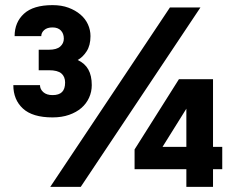

<svg xmlns="http://www.w3.org/2000/svg" viewBox="-20 -729 920 749"><path d="M185 -271Q107 -271 69.5 -305.5Q32 -340 32 -397H136Q136 -381 149 -369.5Q162 -358 185 -358Q210 -358 222 -370Q234 -382 234 -407Q234 -429.9 219.5 -442.4Q205 -455 171 -455H131V-535H171Q201 -535 215 -547.5Q229 -560 229 -578Q229 -598.1 217.4 -610.1Q205.9 -622 184.9 -622Q164 -622 152.5 -611.8Q141 -601.6 141 -588H37Q37 -642 73.5 -675.5Q110 -709 185 -709Q220 -709 247 -699Q274 -689 293.5 -672.5Q313 -656 323 -634Q333 -612.1 333 -588Q333 -552 317.9 -528.8Q302.8 -505.6 283 -495Q311 -482 324.5 -458Q338 -434 338 -397Q338 -370.8 327.4 -347.7Q316.9 -324.6 297.4 -307.8Q278 -291 249.6 -281Q221.1 -271 185 -271ZM643 -700H762L295 0H176ZM707 -69H505V-146L678 -420H811V-156H847V-69H811V0H707ZM707 -156V-305L614 -156Z"/></svg>

Font: Golos UI VF
Style: Regular
Weight: 400
Designer: A.Korolkova, Vitaly Kuzmin
Foundry: ParaType Ltd
Version: Version 2.000